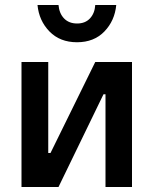

<svg xmlns="http://www.w3.org/2000/svg" viewBox="-20 -748 614 768"><path d="M402 0V-371H394L214 0H66V-500H173V-136H182L361 -500H508V0ZM214 -728Q217 -694 236.5 -674Q256 -654 288.5 -654Q321 -654 340 -674.5Q359 -695 361 -728H445Q439 -665 397.5 -622Q356 -579 288 -579Q220 -579 178 -622Q136 -665 130 -728Z"/></svg>

Font: Titillium Web[RUS by Daymarius]
Style: Regular
Weight: 600
Designer: Cyrillization by Daymarius
Foundry: Cyrillization by Daymarius
Version: Version 1.002 September 11, 2018